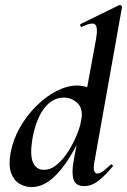

<svg xmlns="http://www.w3.org/2000/svg" viewBox="-20 -746 515 779"><path d="M108 13Q82 13 59 -0.5Q36 -14 25 -44.5Q14 -75 23 -126Q33 -180 61 -229Q89 -278 128 -316.5Q167 -355 210 -377Q253 -399 294 -399Q327 -399 352.5 -383Q378 -367 380 -332L330 -246Q301 -171 265.5 -112.5Q230 -54 190.5 -20.5Q151 13 108 13ZM158 -57Q186 -57 211.5 -78.5Q237 -100 257.5 -132.5Q278 -165 292 -199.5Q306 -234 310 -260Q318 -305 294.5 -327.5Q271 -350 239 -350Q192 -350 158.5 -305.5Q125 -261 111 -180Q101 -116 114 -86.5Q127 -57 158 -57ZM322 9Q288 9 279 -16Q270 -41 278 -89L370 -589Q378 -637 365.5 -647Q353 -657 312 -637Q308 -636 306 -642Q304 -648 308 -649L463 -725Q468 -727 472 -723Q476 -719 475 -717L363 -89Q358 -61 362.5 -51.5Q367 -42 375 -42Q386 -42 399 -52Q412 -62 428 -77Q432 -81 436 -77Q440 -73 436 -69Q405 -32 378 -11.5Q351 9 322 9Z"/></svg>

Font: Cormorant Garamond Light
Style: Italic
Weight: 300
Italic angle: -10°
Designer: Christian Thalmann (Catharsis Fonts)
Foundry: Catharsis Fonts
Version: Version 4.001